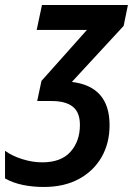

<svg xmlns="http://www.w3.org/2000/svg" viewBox="-33 -734 529 764"><path d="M141 10Q98 10 58.5 2Q19 -6 -13 -24V-134Q16 -113 56.5 -100.5Q97 -88 135 -88Q210 -88 247.5 -130Q285 -172 285 -237Q285 -287 256.5 -309.5Q228 -332 173 -332H115L132 -412L313 -615H113L134 -714H476L459 -631L253 -408Q403 -390 403 -236Q403 -164 371 -108.5Q339 -53 280.5 -21.5Q222 10 141 10Z"/></svg>

Font: Noto Sans Condensed SemiBold
Style: Italic
Weight: 600
Width: 3
Italic angle: -12°
Designer: Monotype Design Team
Foundry: Monotype Imaging Inc.
Version: Version 2.013; ttfautohint (v1.8.4.7-5d5b)